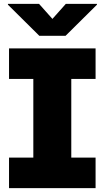

<svg xmlns="http://www.w3.org/2000/svg" viewBox="-20 -979 544 999"><path d="M477.3 0H27V-159.1H153.4V-568.2H27V-727.3H477.3V-568.2H350.9V-159.1H477.3ZM321 -792.6H184.7L21.3 -954.5V-958.8H183.2L252.8 -880.7L322.4 -958.8H484.4V-954.5Z"/></svg>

Font: Linik Sans Black
Style: Regular
Weight: 900
Designer: Fonts by Rasmus Andersson / Changes by Cristiano Sobral with parts from Marc Monis
Foundry: rsms
Version: Version 3.020; ttfautohint (v1.6)